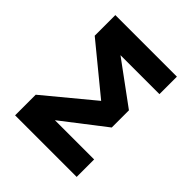

<svg xmlns="http://www.w3.org/2000/svg" viewBox="-194 -824 948 948"><g transform="rotate(45 280.0 -350.0)"><path d="M65 -700V-556L315 -351L65 -144V0H495V-122H221L445 -295V-415L223 -578H495V-700Z"/></g></svg>

Font: Fervojo
Style: Bold
Weight: 700
Designer: kohakuno
Version: ver.1.0